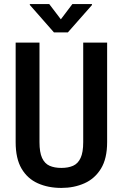

<svg xmlns="http://www.w3.org/2000/svg" viewBox="-20 -922 607 952"><path d="M392.6 -710.9H511.2V-217.3Q511.2 -135.7 480.7 -85.9Q450.2 -36.1 398.7 -13.2Q347.2 9.8 284.2 9.8Q218.8 9.8 167.5 -13.2Q116.2 -36.1 86.9 -85.9Q57.6 -135.7 57.6 -217.3V-710.9H175.8V-217.3Q175.8 -166.5 188.7 -138.7Q201.7 -110.8 225.8 -100.1Q250 -89.4 284.2 -89.4Q318.4 -89.4 342.5 -100.1Q366.7 -110.8 379.6 -138.7Q392.6 -166.5 392.6 -217.3ZM224.1 -901.9 281.7 -826.2 338.9 -901.9H436V-897L316.4 -761.2H247.6L127.9 -897.5V-901.9Z"/></svg>

Font: Roboto Condensed Medium
Style: Regular
Weight: 500
Designer: Christian Robertson
Foundry: Google
Version: Version 3.0